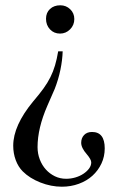

<svg xmlns="http://www.w3.org/2000/svg" viewBox="-20 -488 484 726"><path d="M217 -294Q216 -261 208.5 -224.5Q201 -188 187 -152L159 -88Q122 -3 122 68Q122 93 130.5 115Q139 137 153.5 153Q168 169 187.5 178.5Q207 188 230 188Q248 188 265 183Q282 178 295.5 169Q309 160 317 149Q325 138 325 126Q325 115 308 95Q287 71 287 52Q287 34 298 22.5Q309 11 328 11Q376 11 376 73Q376 104 363.5 130.5Q351 157 329.5 176.5Q308 196 278 207Q248 218 214 218Q173 218 132.5 202Q92 186 66 160Q49 143 39.5 117.5Q30 92 30 63Q30 -13 105 -104Q129 -132 144.5 -153.5Q160 -175 170.5 -196Q181 -217 188 -240.5Q195 -264 200 -294ZM208 -468Q230 -468 245.5 -453Q261 -438 261 -416Q261 -393 245 -377Q229 -361 207 -361Q184 -361 169 -377Q154 -393 154 -417Q154 -440 169 -454Q184 -468 208 -468Z"/></svg>

Font: Klingon pIqaD HaSta
Style: Regular
Weight: 400
Width: 0
Designer: Mike Neff (qa'vaj)
Foundry: Mike Neff and Michael Everson
Version: Version 2.003